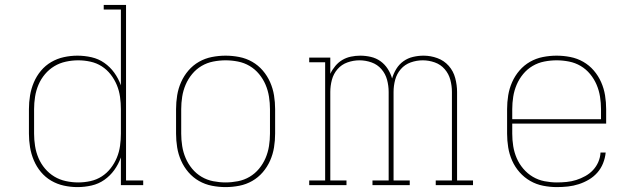

<svg xmlns="http://www.w3.org/2000/svg" viewBox="-20 -755 2590 783"><path d="M296 8Q268 8 240.5 2Q213 -4 189 -18Q165 -32 147 -53.5Q129 -75 118 -101Q107 -127 102.5 -154.5Q98 -182 98 -210V-310Q98 -338 102.5 -365.5Q107 -393 118 -419Q129 -445 147 -466.5Q165 -488 189 -502Q213 -516 240.5 -522Q268 -528 296 -528Q325 -528 353.5 -521.5Q382 -515 405.5 -498.5Q429 -482 446 -458.5Q463 -435 473 -407V-716H403V-735H494V-19H564V0H473V-113Q463 -85 446 -61.5Q429 -38 405.5 -21.5Q382 -5 353.5 1.5Q325 8 296 8ZM299 -11Q324 -11 349 -16.5Q374 -22 395 -35.5Q416 -49 431.5 -69Q447 -89 456.5 -112Q466 -135 469.5 -160Q473 -185 473 -210V-310Q473 -335 469.5 -360Q466 -385 456.5 -408Q447 -431 431.5 -451Q416 -471 395 -484.5Q374 -498 349 -503.5Q324 -509 299 -509Q274 -509 248.5 -503.5Q223 -498 201.5 -485Q180 -472 163.5 -452.5Q147 -433 137 -409.5Q127 -386 123 -360.5Q119 -335 119 -310V-210Q119 -185 123 -159.5Q127 -134 137 -110.5Q147 -87 163.5 -67.5Q180 -48 201.5 -35Q223 -22 248.5 -16.5Q274 -11 299 -11Z M900 8Q872 8 844 2.5Q816 -3 791.5 -17Q767 -31 748.5 -52.5Q730 -74 718.5 -100Q707 -126 702.5 -154Q698 -182 698 -210V-310Q698 -338 702.5 -366Q707 -394 718.5 -420Q730 -446 748.5 -467.5Q767 -489 791.5 -503Q816 -517 844 -522.5Q872 -528 900 -528Q928 -528 956 -522.5Q984 -517 1008.5 -503Q1033 -489 1051.5 -467.5Q1070 -446 1081.5 -420Q1093 -394 1097.5 -366Q1102 -338 1102 -310V-210Q1102 -182 1097.5 -154Q1093 -126 1081.5 -100Q1070 -74 1051.5 -52.5Q1033 -31 1008.5 -17Q984 -3 956 2.5Q928 8 900 8ZM900 -11Q925 -11 950.5 -16Q976 -21 998 -34Q1020 -47 1036.5 -67Q1053 -87 1063 -110.5Q1073 -134 1077 -159.5Q1081 -185 1081 -210V-310Q1081 -335 1077 -360.5Q1073 -386 1063 -409.5Q1053 -433 1036.5 -453Q1020 -473 998 -486Q976 -499 950.5 -504Q925 -509 900 -509Q875 -509 849.5 -504Q824 -499 802 -486Q780 -473 763.5 -453Q747 -433 737 -409.5Q727 -386 723 -360.5Q719 -335 719 -310V-210Q719 -185 723 -159.5Q727 -134 737 -110.5Q747 -87 763.5 -67Q780 -47 802 -34Q824 -21 849.5 -16Q875 -11 900 -11Z M1241 0V-19H1306V-501H1241V-520H1327V-454Q1335 -471 1347.5 -486Q1360 -501 1376 -510.5Q1392 -520 1411 -524Q1430 -528 1449 -528Q1471 -528 1492.5 -523Q1514 -518 1531.5 -505.5Q1549 -493 1561 -474.5Q1573 -456 1579 -435Q1585 -456 1596.5 -474.5Q1608 -493 1625.5 -505.5Q1643 -518 1664.5 -523Q1686 -528 1707 -528H1708Q1736 -528 1763.5 -518Q1791 -508 1810 -486.5Q1829 -465 1836.5 -436.5Q1844 -408 1844 -380V-19H1909V0H1757V-19H1823V-380Q1823 -405 1816.5 -429.5Q1810 -454 1793.5 -473Q1777 -492 1753 -500.5Q1729 -509 1704 -509Q1679 -509 1655 -500.5Q1631 -492 1614.5 -473Q1598 -454 1591.5 -429.5Q1585 -405 1585 -380V-19H1651V0H1499V-19H1565V-380Q1565 -405 1558.5 -429.5Q1552 -454 1535.5 -473Q1519 -492 1495 -500.5Q1471 -509 1446 -509Q1421 -509 1397 -500.5Q1373 -492 1356.5 -473Q1340 -454 1333.5 -429.5Q1327 -405 1327 -380V-19H1393V0Z M2251 8Q2223 8 2195 2.5Q2167 -3 2142.5 -17Q2118 -31 2099 -52.5Q2080 -74 2068.5 -100Q2057 -126 2052.5 -154Q2048 -182 2048 -210V-310Q2048 -338 2052.5 -366Q2057 -394 2068.5 -420Q2080 -446 2098.5 -467.5Q2117 -489 2141.5 -503Q2166 -517 2194 -522.5Q2222 -528 2250 -528Q2278 -528 2306 -522.5Q2334 -517 2358.5 -503Q2383 -489 2401.5 -467.5Q2420 -446 2431.5 -420Q2443 -394 2447.5 -366Q2452 -338 2452 -310V-251H2069V-210Q2069 -184 2073 -159Q2077 -134 2087 -110.5Q2097 -87 2114 -67Q2131 -47 2153 -34Q2175 -21 2200.5 -16Q2226 -11 2251 -11Q2271 -11 2291 -13Q2311 -15 2330 -21Q2349 -27 2367 -37Q2385 -47 2398.5 -61.5Q2412 -76 2420 -94.5Q2428 -113 2429 -133H2450Q2448 -111 2439.5 -89.5Q2431 -68 2416 -51Q2401 -34 2381.5 -22.5Q2362 -11 2340.5 -4Q2319 3 2296.5 5.5Q2274 8 2251 8ZM2069 -269H2431V-310Q2431 -335 2427 -360.5Q2423 -386 2413 -409.5Q2403 -433 2386.5 -453Q2370 -473 2348 -486Q2326 -499 2300.5 -504Q2275 -509 2250 -509Q2225 -509 2199.5 -504Q2174 -499 2152 -486Q2130 -473 2113.5 -453Q2097 -433 2087 -409.5Q2077 -386 2073 -360.5Q2069 -335 2069 -310Z"/></svg>

Font: Iosevka Etoile Thin
Style: Regular
Weight: 100
Designer: Belleve Invis
Foundry: Belleve Invis
Version: Version 22.1.2; ttfautohint (v1.8.4)